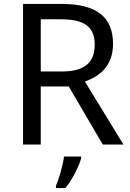

<svg xmlns="http://www.w3.org/2000/svg" viewBox="-20 -734 662 975"><path d="M294 -714H97V0H187V-295H329L502 0H607L411 -320C483 -345 554 -397 554 -511C554 -647 471 -714 294 -714ZM289 -636C406 -636 461 -600 461 -507C461 -417 410 -371 294 -371H187V-636ZM392 70V61H305C300 104 279 176 264 209V221H312C348 178 383 106 392 70Z"/></svg>

Font: Noto Sans Bhaiksuki
Style: Regular
Weight: 400
Designer: Monotype Design Team
Foundry: Monotype Imaging Inc.
Version: Version 2.002